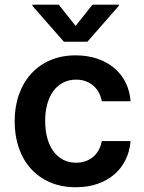

<svg xmlns="http://www.w3.org/2000/svg" viewBox="-20 -789 617 820"><path d="M304 10.7Q242.9 10.7 194.4 -10.1Q146 -30.9 112.2 -68.2Q78.5 -105.5 60.5 -157.1Q42.6 -208.8 42.6 -270.6Q42.6 -333.1 60.9 -384.9Q79.2 -436.8 113.1 -474.1Q147 -511.4 195.1 -532Q243.3 -552.6 303.3 -552.6Q353.3 -552.6 394.9 -538.5Q436.4 -524.5 467.2 -498.9Q497.9 -473.4 516.2 -437.1Q534.4 -400.9 537.6 -356.5H414.8Q411.2 -376.4 402.2 -393.3Q393.1 -410.2 379.3 -422.4Q365.4 -434.7 346.8 -441.8Q328.1 -448.9 305 -448.9Q275.2 -448.9 250.9 -436.8Q226.6 -424.7 209.3 -402Q192.1 -379.3 182.5 -346.6Q172.9 -313.9 172.9 -272.7Q172.9 -230.8 182.4 -197.8Q191.8 -164.8 209 -141.7Q226.2 -118.6 250.5 -106.4Q274.9 -94.1 305 -94.1Q326.3 -94.1 344.5 -100.3Q362.6 -106.5 377 -118.3Q391.3 -130 400.9 -147.2Q410.5 -164.4 414.8 -186.4H537.6Q534.1 -143.1 516.5 -106.9Q498.9 -70.7 468.8 -44.6Q438.6 -18.5 397 -3.9Q355.5 10.7 304 10.7ZM302.9 -678.3 375 -769.2H487.6V-764.2L353.3 -610.8H252.8L118.3 -764.2V-769.2H230.8Z"/></svg>

Font: Interop SemBd
Style: Regular
Weight: 600
Designer: Rasmus Andersson, Google, Jang Haemin
Foundry: jhaemin
Version: Version 1.008